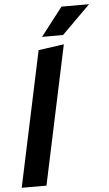

<svg xmlns="http://www.w3.org/2000/svg" viewBox="-61 -973 573 1012"><g transform="rotate(-5 225.0 -466.5)"><path d="M12 0 164 -715 299 -734 143 0ZM188 -783 304 -933H450L299 -783Z"/></g></svg>

Font: Radio Canada SemiBold
Style: Italic
Weight: 600
Italic angle: -12°
Designer: Charles Daoud, Etienne Aubert Bonn, Alexandre Saumier Demers, Jacques Le Bailly
Foundry: Radio-Canada
Version: Version 2.104; ttfautohint (v1.8.4.7-5d5b);gftools[0.9.28.de